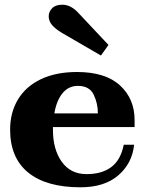

<svg xmlns="http://www.w3.org/2000/svg" viewBox="-20 -786 622 816"><path d="M187 -717Q187 -736 201.5 -751Q216 -766 245 -766Q283 -766 317 -727L441 -595L409 -550L242 -647Q214 -664 200.5 -680.5Q187 -697 187 -717ZM205 -246V-234Q205 -151 242.5 -98.5Q280 -46 348 -46Q413 -46 453 -76Q493 -106 506 -171H550Q542 -92 483 -41Q424 10 322 10Q177 10 100 -52.5Q23 -115 23 -235Q23 -308 56.5 -363.5Q90 -419 154 -449.5Q218 -480 307 -480Q428 -480 490 -423Q552 -366 552 -276V-246ZM211 -304H396Q396 -347 378 -384Q360 -421 311 -421Q271 -421 245.5 -389.5Q220 -358 211 -304Z"/></svg>

Font: Taviraj
Style: Bold
Weight: 700
Designer: Katatrad Team
Foundry: CadsonDemak
Version: Version 1.001